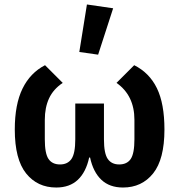

<svg xmlns="http://www.w3.org/2000/svg" viewBox="-20 -825 800 857"><path d="M444 -203Q444 -140 461 -115.5Q478 -91 512 -91Q547 -91 563.5 -115.5Q580 -140 580 -203V-290Q580 -399 500 -455L579 -534Q647 -500 680.5 -431Q714 -362 714 -247Q714 -114 663.5 -51Q613 12 529 12Q469 12 432.5 -22.5Q396 -57 382 -122H378Q364 -57 327.5 -22.5Q291 12 231 12Q147 12 96.5 -51Q46 -114 46 -247Q46 -359 80.5 -429.5Q115 -500 181 -534L260 -455Q218 -427 199 -386Q180 -345 180 -290V-203Q180 -140 196.5 -115.5Q213 -91 248 -91Q282 -91 299 -115.5Q316 -140 316 -203V-363H444ZM418 -581 334 -593 368 -805 485 -788Z"/></svg>

Font: IBM Plex Sans SmBld
Style: Regular
Weight: 600
Designer: Mike Abbink, Paul van der Laan, Pieter van Rosmalen
Foundry: Bold Monday
Version: Version 3.005